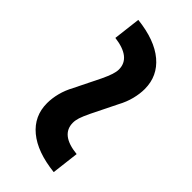

<svg xmlns="http://www.w3.org/2000/svg" viewBox="-8 -677 610 610"><g transform="rotate(-45 297.0 -372.0)"><path d="M123 -285 31 -296Q40 -378 76.5 -422Q113 -466 171 -466Q193 -466 216.5 -460Q240 -454 264 -441L349 -399Q370 -389 384 -384.5Q398 -380 408 -380Q461 -380 471 -459L563 -448Q554 -366 517 -322Q480 -278 422 -278Q401 -278 377 -284Q353 -290 329 -303L244 -345Q221 -356 208.5 -360Q196 -364 185 -364Q131 -364 123 -285Z"/></g></svg>

Font: Red Hat Display ExtraBold
Style: Regular
Weight: 800
Designer: Pentagram, MCKL
Foundry: Pentagram, MCKL
Version: Version 1.023